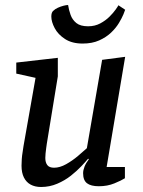

<svg xmlns="http://www.w3.org/2000/svg" viewBox="-20 -739 570 767"><path d="M144 8Q120 8 102.5 -1.5Q85 -11 75.5 -30Q66 -49 66 -77Q66 -89 67 -103.5Q68 -118 70.5 -132.5Q73 -147 74 -156L122 -428L45 -445V-489L211 -508V-434L167 -165Q166 -158 164.5 -147Q163 -136 162 -126Q161 -116 161 -108Q161 -90 169 -79.5Q177 -69 196 -69Q219 -69 244 -83Q269 -97 291.5 -116Q314 -135 327 -147L388 -500L480 -512L406 -72H479V-27Q465 -18 437 -6.5Q409 5 375 5Q343 5 327.5 -7Q312 -19 312 -47Q312 -59 317.5 -73Q323 -87 335 -103L332 -105Q323 -94 305 -75Q287 -56 263 -37Q239 -18 208.5 -5Q178 8 144 8ZM310 -565Q268 -565 240 -583Q212 -601 198.5 -626.5Q185 -652 185 -673Q185 -681 187 -687Q189 -693 193 -696Q200 -703 211 -708Q222 -713 233.5 -716Q245 -719 252 -719Q255 -699 262 -679.5Q269 -660 285 -647Q301 -634 332 -634Q359 -634 380.5 -645.5Q402 -657 417.5 -672.5Q433 -688 442.5 -701.5Q452 -715 453 -718L480 -700Q479 -696 473 -681.5Q467 -667 455 -647Q443 -627 423.5 -608.5Q404 -590 376 -577.5Q348 -565 310 -565Z"/></svg>

Font: Faustina Medium
Style: Italic
Weight: 500
Italic angle: -8°
Designer: Alfonso Garcia
Foundry: http://www.omnibus-type.com
Version: Version 1.200